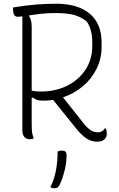

<svg xmlns="http://www.w3.org/2000/svg" viewBox="-20 -740 640 1030"><path d="M161 3Q150 7 139 7Q122 7 111 -5Q100 -17 100 -40V-652Q83 -650 75 -650Q50 -650 50 -690V-700Q123 -712 177.5 -716Q232 -720 280 -720Q399 -720 462 -666Q525 -612 525 -513V-489Q525 -424 497.5 -369.5Q470 -315 423 -276Q376 -237 318 -218Q347 -181 374.5 -146.5Q402 -112 432 -74Q451 -51 468.5 -40.5Q486 -30 503 -30Q530 -30 542 -51H548Q550 -44 551.5 -37Q553 -30 553 -22Q553 -5 541 7Q535 13 525.5 16.5Q516 20 499 20Q471 20 445 3.5Q419 -13 389 -50Q358 -88 327 -127Q296 -166 265 -204Q239 -200 212 -200Q190 -200 178 -204.5Q166 -209 156 -217L150 -215V-80Q150 -44 152 -30Q154 -16 161 3ZM150 -597V-254Q169 -249 199 -249Q278 -249 340 -280Q402 -311 438.5 -366Q475 -421 475 -494V-508Q475 -549 467 -577.5Q459 -606 444 -626Q410 -652 372.5 -661Q335 -670 278 -670Q236 -670 200.5 -666Q165 -662 138 -658L136 -654Q150 -634 150 -597ZM289 73Q294 71 299 69.5Q304 68 313 68Q325 68 331 73.5Q337 79 337 93Q337 133 327 173.5Q317 214 304 243Q297 260 289.5 265Q282 270 274 270Q260 270 250 264Q270 225 279.5 177.5Q289 130 289 73Z"/></svg>

Font: Recursive Sn Csl St Lt
Style: Regular
Weight: 300
Version: Version 1.079;hotconv 1.0.112;makeotfexe 2.5.65598; ttfautoh